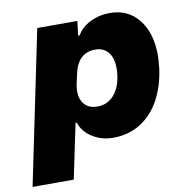

<svg xmlns="http://www.w3.org/2000/svg" viewBox="-118 -632 854 877"><g transform="rotate(-10 309.5 -193.5)"><path d="M110 -544H296L288 -478L295 -477Q314 -512 356 -533Q398 -554 448 -554Q532 -554 581.5 -492Q631 -430 631 -325Q631 -308 627 -268Q617 -189 584 -126Q551 -63 495 -26.5Q439 10 365 10Q312 10 269 -17Q226 -44 213 -87H207L154 167H-37ZM432 -263Q435 -283 435 -300Q435 -348 413.5 -374.5Q392 -401 353 -401Q272 -401 252 -303L242 -257Q239 -241 239 -226Q239 -189 260 -166Q281 -143 319 -143Q364 -143 394 -175.5Q424 -208 432 -263Z"/></g></svg>

Font: Mona Sans Black
Style: Italic
Weight: 900
Italic angle: -11.7°
Designer: Deni Anggara
Foundry: GitHub
Version: Version 2.000